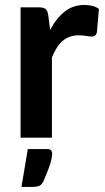

<svg xmlns="http://www.w3.org/2000/svg" viewBox="-20 -542 413 756"><path d="M177.5 -424Q201.5 -470 234.5 -496.2Q267.5 -522.5 312.5 -522.5Q348 -522.5 369.5 -507L361.5 -414.5Q359 -405.5 354.2 -401.8Q349.5 -398 341.5 -398Q334 -398 319.2 -400.5Q304.5 -403 290.5 -403Q270 -403 254 -397Q238 -391 225.2 -379.8Q212.5 -368.5 202.8 -352.5Q193 -336.5 184.5 -316V0H61V-513H133.5Q152.5 -513 160 -506.2Q167.5 -499.5 170 -482ZM165 45Q179 45 182.2 51.2Q185.5 57.5 185.5 63.5Q185.5 68 184.2 76Q183 84 179.5 96.8Q176 109.5 169 128Q162 146.5 151 172Q144 186 134 190Q124 194 108 194H64.5L89.5 45Z"/></svg>

Font: Lato 2
Style: Bold
Weight: 700
Designer: Lukasz Dziedzic with Adam Twardoch and Botio Nikoltchev
Foundry: tyPoland Lukasz Dziedzic
Version: Version 2.015; 2015-08-06; http://www.latofonts.com/